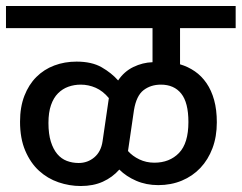

<svg xmlns="http://www.w3.org/2000/svg" viewBox="-30 -653 808 642"><path d="M226 -447Q277 -447 310 -428Q343 -409 365 -384Q385 -414 416 -429Q447 -444 480 -445V-559H-10V-633H758V-559H572V-438Q599 -430 621.5 -414.5Q644 -399 660.5 -375Q677 -351 686 -318.5Q695 -286 695 -244Q695 -196 680.5 -157.5Q666 -119 640 -91.5Q614 -64 578 -49Q542 -34 499 -34Q459 -34 425.5 -48.5Q392 -63 369 -86Q346 -60 314 -45.5Q282 -31 240 -31Q202 -31 165.5 -43.5Q129 -56 100.5 -82Q72 -108 54.5 -149Q37 -190 37 -246Q37 -295 51.5 -332.5Q66 -370 91.5 -395.5Q117 -421 151.5 -434Q186 -447 226 -447ZM398 -148Q413 -131 436 -120Q459 -109 486 -109Q537 -109 568.5 -141.5Q600 -174 600 -245Q600 -310 576 -340Q552 -370 508 -370Q474 -370 450 -351.5Q426 -333 418 -285ZM334 -325Q314 -349 290 -359.5Q266 -370 240 -370Q218 -370 198.5 -363Q179 -356 164 -341Q149 -326 140.5 -301.5Q132 -277 132 -242Q132 -205 140 -179.5Q148 -154 161.5 -138Q175 -122 193.5 -115Q212 -108 233 -108Q263 -108 285.5 -127Q308 -146 313 -181Z"/></svg>

Font: Ek Mukta Medium
Style: Regular
Weight: 500
Designer: Girish Dalvi and Yashodeep Gholap
Foundry: Ek Type
Version: Version 2.538;PS 1.002;hotconv 16.6.51;makeotf.lib2.5.65220;